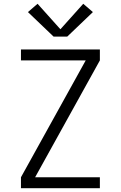

<svg xmlns="http://www.w3.org/2000/svg" viewBox="-20 -997 640 1017"><path d="M91 0V-58L434 -677H91V-735H509V-677L166 -58H509V0ZM336 -803H264L128 -933L179 -977L300 -842L421 -977L472 -933Z"/></svg>

Font: Iosevka Aile Custom Light
Style: Regular
Weight: 300
Designer: Belleve Invis
Foundry: Belleve Invis
Version: Version 17.0.2; ttfautohint (v1.8.3)